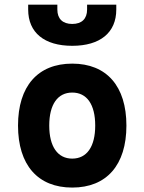

<svg xmlns="http://www.w3.org/2000/svg" viewBox="-20 -803 626 832"><path d="M293 9.8C441.9 9.8 527.8 -87.9 527.8 -258.8C527.8 -429.7 441.9 -527.3 293 -527.3C144 -527.3 58.1 -429.7 58.1 -258.8C58.1 -87.9 144 9.8 293 9.8ZM293 -604.5C414.1 -604.5 483.9 -661.6 483.9 -761.7V-782.7H357.4V-761.7C357.4 -721.7 334.5 -699.2 293 -699.2C251.5 -699.2 228.5 -721.7 228.5 -761.7V-782.7H102.1V-761.7C102.1 -661.6 171.9 -604.5 293 -604.5ZM293 -115.7C230 -115.7 193.4 -167.5 193.4 -258.8C193.4 -350.6 230 -401.9 293 -401.9C356.4 -401.9 392.6 -350.6 392.6 -258.8C392.6 -167.5 356.4 -115.7 293 -115.7Z"/></svg>

Font: Cascadia Mono NF
Style: Bold
Weight: 700
Monospace: yes
Designer: Aaron Bell
Foundry: Saja Typeworks
Version: Version 2404.023